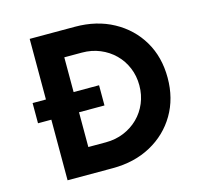

<svg xmlns="http://www.w3.org/2000/svg" viewBox="-102 -809 951 918"><g transform="rotate(-15 373.0 -350.0)"><path d="M56 -300V-400H385V-300ZM122 0V-700H346Q453 -700 535.5 -655Q618 -610 664.5 -531.5Q711 -453 711 -350Q711 -248 664.5 -169Q618 -90 535.5 -45Q453 0 346 0ZM259 -128H346Q394 -128 435 -145Q476 -162 506.5 -192Q537 -222 554 -262.5Q571 -303 571 -350Q571 -397 554 -437.5Q537 -478 506.5 -508Q476 -538 435 -555Q394 -572 346 -572H259Z"/></g></svg>

Font: Figtree
Style: Bold
Weight: 700
Designer: Erik Kennedy
Foundry: Erik Kennedy
Version: Version 2.001;gftools[0.9.30]